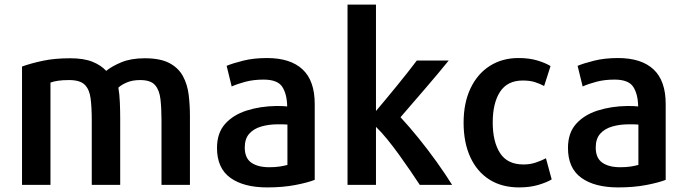

<svg xmlns="http://www.w3.org/2000/svg" viewBox="-20 -800 2989 837"><path d="M808 6V-295Q808 -342 802.5 -387Q797 -432 777.5 -468Q758 -504 718.5 -525Q679 -546 611 -546Q551 -546 509 -528.5Q467 -511 443 -491Q420 -516 382.5 -531Q345 -546 286 -546Q218 -546 166.5 -535Q115 -524 76 -510V6H200V-440Q213 -445 233 -448Q253 -451 281 -451Q329 -451 349.5 -430.5Q370 -410 375 -371Q380 -332 380 -277V6H504V-286Q504 -317 502.5 -353.5Q501 -390 496 -418Q510 -431 534 -441Q558 -451 591 -451Q637 -451 656 -429Q675 -407 679.5 -367.5Q684 -328 684 -277V6Z M1352 -16V-347Q1352 -448 1299 -497.5Q1246 -547 1144 -547Q1086 -547 1040 -535.5Q994 -524 968 -513L990 -423Q1014 -434 1049.5 -443.5Q1085 -453 1129 -453Q1190 -453 1210.5 -421.5Q1231 -390 1232 -336Q1224 -337 1211.5 -337.5Q1199 -338 1186 -338Q1114 -337 1055 -318Q996 -299 961 -259.5Q926 -220 926 -155Q926 -67 984 -25Q1042 17 1145 17Q1213 17 1267.5 6.5Q1322 -4 1352 -16ZM1233 -81Q1218 -77 1199 -74Q1180 -71 1154 -71Q1104 -71 1075.5 -91Q1047 -111 1047 -157Q1047 -195 1066.5 -217Q1086 -239 1119 -248.5Q1152 -258 1190 -258Q1202 -258 1212.5 -258Q1223 -258 1233 -257Z M1951 6Q1921 -42 1883 -95Q1845 -148 1804.5 -198Q1764 -248 1726 -289Q1776 -347 1832.5 -412.5Q1889 -478 1936 -536H1797Q1760 -487 1711.5 -427.5Q1663 -368 1619 -316V-780H1495V6H1619V-247Q1642 -225 1668 -193Q1694 -161 1720 -125Q1746 -89 1769.5 -54.5Q1793 -20 1810 6Z M2385 -18 2360 -110Q2341 -100 2316 -91.5Q2291 -83 2262 -83Q2192 -83 2160 -132.5Q2128 -182 2128 -266Q2128 -351 2160 -400Q2192 -449 2259 -449Q2290 -449 2312 -442Q2334 -435 2352 -425Q2354 -430 2360 -449.5Q2366 -469 2372.5 -488.5Q2379 -508 2380 -512Q2357 -526 2322 -536.5Q2287 -547 2240 -547Q2169 -547 2115 -512.5Q2061 -478 2031 -414.5Q2001 -351 2001 -265Q2001 -179 2030 -115.5Q2059 -52 2113 -17.5Q2167 17 2243 17Q2290 17 2327 6Q2364 -5 2385 -18Z M2882 -16V-347Q2882 -448 2829 -497.5Q2776 -547 2674 -547Q2616 -547 2570 -535.5Q2524 -524 2498 -513L2520 -423Q2544 -434 2579.5 -443.5Q2615 -453 2659 -453Q2720 -453 2740.5 -421.5Q2761 -390 2762 -336Q2754 -337 2741.5 -337.5Q2729 -338 2716 -338Q2644 -337 2585 -318Q2526 -299 2491 -259.5Q2456 -220 2456 -155Q2456 -67 2514 -25Q2572 17 2675 17Q2743 17 2797.5 6.5Q2852 -4 2882 -16ZM2763 -81Q2748 -77 2729 -74Q2710 -71 2684 -71Q2634 -71 2605.5 -91Q2577 -111 2577 -157Q2577 -195 2596.5 -217Q2616 -239 2649 -248.5Q2682 -258 2720 -258Q2732 -258 2742.5 -258Q2753 -258 2763 -257Z"/></svg>

Font: Repo DemiBold
Style: Regular
Weight: 600
Designer: Stefan Peev
Foundry: Context Ltd
Version: Version 1.502